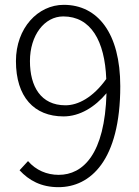

<svg xmlns="http://www.w3.org/2000/svg" viewBox="-20 -762 575 795"><path d="M222 13C354 13 478 -97 478 -405C478 -624 385 -742 244 -742C137 -742 46 -646 46 -509C46 -361 121 -280 243 -280C311 -280 373 -319 421 -376C414 -124 324 -38 223 -38C174 -38 129 -57 96 -95L61 -57C100 -15 150 13 222 13ZM420 -435C365 -358 303 -326 251 -326C149 -326 104 -404 104 -509C104 -616 164 -694 242 -694C356 -694 414 -593 420 -435Z"/></svg>

Font: Noto Sans TC Light
Style: Regular
Weight: 300
Designer: Ryoko NISHIZUKA 西塚涼子 (kana, bopomofo & ideographs); Paul D. Hunt (Latin, Greek & Cyrillic); Sandoll Communications 산돌커뮤니
Foundry: Adobe
Version: Version 2.004;hotconv 1.0.118;makeotfexe 2.5.65603